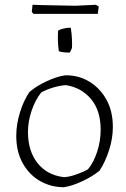

<svg xmlns="http://www.w3.org/2000/svg" viewBox="-20 -774 529 803"><path d="M247 9Q193 9 147.5 -17Q102 -43 75 -91.5Q48 -140 48 -206Q48 -254 63.5 -304Q79 -354 103 -389Q130 -413 173.5 -433.5Q217 -454 253 -459Q307 -460 352 -433.5Q397 -407 424.5 -358.5Q452 -310 452 -243Q452 -194 435.5 -144Q419 -94 396 -60Q367 -36 324 -16Q281 4 247 9ZM247 -33Q270 -34 299.5 -44.5Q329 -55 348 -66Q371 -93 386 -138.5Q401 -184 401 -231Q401 -312 360.5 -360Q320 -408 255 -418Q229 -416 201 -407.5Q173 -399 152 -387Q128 -357 112.5 -312Q97 -267 97 -221Q97 -143 136.5 -92.5Q176 -42 247 -33ZM226 -560Q220 -601 223 -646Q235 -653 249 -655Q256 -657 262.5 -657.5Q269 -658 276 -658Q280 -635 281 -608Q282 -581 281 -575Q281 -572 276.5 -563Q272 -554 271 -554Q265 -554 250 -555Q235 -556 226 -560ZM120 -716 113 -724 116 -754Q136 -753 162.5 -752.5Q189 -752 216 -751.5Q243 -751 265 -750.5Q287 -750 296 -750L381 -754L393 -747L389 -716Z"/></svg>

Font: Labrada Light
Style: Regular
Weight: 300
Designer: Mercedes Jáuregui
Foundry: Omnibus-Type Team
Version: Version 1.000; ttfautohint (v1.8.4.7-5d5b)